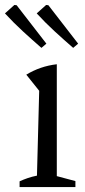

<svg xmlns="http://www.w3.org/2000/svg" viewBox="-48 -754 343 774"><path d="M31 0V-23Q46 -30 63.5 -36Q81 -42 101 -46L110 -388L58 -453Q86 -470 116.5 -480.5Q147 -491 181 -495V-44L256 -24V0ZM119 -561Q81 -594 44 -628Q7 -662 -28 -700L10 -734L19 -733L139 -578ZM247 -561Q209 -594 172 -628Q135 -662 100 -700L138 -734L147 -733L267 -578Z"/></svg>

Font: Piazzolla 24pt
Style: Regular
Weight: 400
Designer: Juan Pablo del Peral
Foundry: Huerta Tipografica
Version: Version 2.005